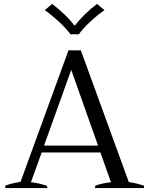

<svg xmlns="http://www.w3.org/2000/svg" viewBox="-20 -961 763 981"><path d="M209 -909 246 -941Q276 -919 308 -888.5Q340 -858 359 -832H364Q383 -858 414.5 -888.5Q446 -919 476 -941L514 -909Q482 -888 443 -852Q404 -816 383 -786H340Q319 -815 280 -851Q241 -887 209 -909ZM716 -12V0H466V-12Q501 -25 547 -30L493 -182H193L138 -30Q182 -25 221 -11V0H7V-13Q24 -19 47 -24.5Q70 -30 85 -32L330 -704H393L638 -31Q682 -24 716 -12ZM481 -217 344 -604 205 -217Z"/></svg>

Font: Trirong
Style: Regular
Weight: 400
Designer: Katatrad Team
Foundry: CadsonDemak
Version: Version 1.001